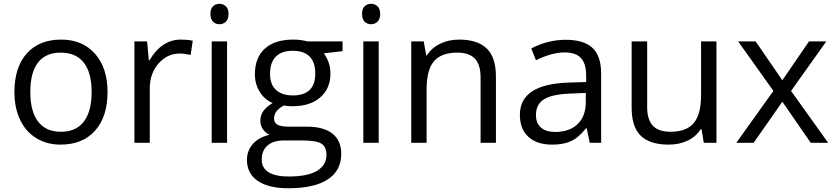

<svg xmlns="http://www.w3.org/2000/svg" viewBox="-20 -754 4414 1014"><path d="M547.9 -268.1Q547.9 -137.2 481.9 -63.7Q416 9.8 299.8 9.8Q228 9.8 172.4 -23.9Q116.7 -57.6 86.4 -120.6Q56.2 -183.6 56.2 -268.1Q56.2 -398.9 121.6 -471.9Q187 -544.9 303.2 -544.9Q415.5 -544.9 481.7 -470.2Q547.9 -395.5 547.9 -268.1ZM140.1 -268.1Q140.1 -165.5 181.2 -111.8Q222.2 -58.1 301.8 -58.1Q381.3 -58.1 422.6 -111.6Q463.9 -165 463.9 -268.1Q463.9 -370.1 422.6 -423.1Q381.3 -476.1 300.8 -476.1Q221.2 -476.1 180.7 -423.8Q140.1 -371.6 140.1 -268.1Z M934.1 -544.9Q969.7 -544.9 998 -539.1L986.8 -463.9Q953.6 -471.2 928.2 -471.2Q863.3 -471.2 817.1 -418.5Q771 -365.7 771 -287.1V0H689.9V-535.2H756.8L766.1 -436H770Q799.8 -488.3 841.8 -516.6Q883.8 -544.9 934.1 -544.9Z M1179.2 0H1098.1V-535.2H1179.2ZM1091.3 -680.2Q1091.3 -708 1105 -720.9Q1118.7 -733.9 1139.2 -733.9Q1158.7 -733.9 1172.9 -720.7Q1187 -707.5 1187 -680.2Q1187 -652.8 1172.9 -639.4Q1158.7 -626 1139.2 -626Q1118.7 -626 1105 -639.4Q1091.3 -652.8 1091.3 -680.2Z M1789.1 -535.2V-483.9L1689.9 -472.2Q1703.6 -455.1 1714.4 -427.5Q1725.1 -399.9 1725.1 -365.2Q1725.1 -286.6 1671.4 -239.7Q1617.7 -192.9 1523.9 -192.9Q1500 -192.9 1479 -196.8Q1427.2 -169.4 1427.2 -127.9Q1427.2 -106 1445.3 -95.5Q1463.4 -85 1507.3 -85H1602.1Q1689 -85 1735.6 -48.3Q1782.2 -11.7 1782.2 58.1Q1782.2 147 1710.9 193.6Q1639.6 240.2 1502.9 240.2Q1397.9 240.2 1341.1 201.2Q1284.2 162.1 1284.2 90.8Q1284.2 42 1315.4 6.3Q1346.7 -29.3 1403.3 -42Q1382.8 -51.3 1368.9 -70.8Q1355 -90.3 1355 -116.2Q1355 -145.5 1370.6 -167.5Q1386.2 -189.5 1419.9 -210Q1378.4 -227.1 1352.3 -268.1Q1326.2 -309.1 1326.2 -361.8Q1326.2 -449.7 1378.9 -497.3Q1431.6 -544.9 1528.3 -544.9Q1570.3 -544.9 1604 -535.2ZM1362.3 89.8Q1362.3 133.3 1398.9 155.8Q1435.5 178.2 1503.9 178.2Q1606 178.2 1655 147.7Q1704.1 117.2 1704.1 64.9Q1704.1 21.5 1677.2 4.6Q1650.4 -12.2 1576.2 -12.2H1479Q1423.8 -12.2 1393.1 14.2Q1362.3 40.5 1362.3 89.8ZM1406.2 -363.8Q1406.2 -307.6 1438 -278.8Q1469.7 -250 1526.4 -250Q1645 -250 1645 -365.2Q1645 -485.8 1524.9 -485.8Q1467.8 -485.8 1437 -455.1Q1406.2 -424.3 1406.2 -363.8Z M1980 0H1898.9V-535.2H1980ZM1892.1 -680.2Q1892.1 -708 1905.8 -720.9Q1919.4 -733.9 1939.9 -733.9Q1959.5 -733.9 1973.6 -720.7Q1987.8 -707.5 1987.8 -680.2Q1987.8 -652.8 1973.6 -639.4Q1959.5 -626 1939.9 -626Q1919.4 -626 1905.8 -639.4Q1892.1 -652.8 1892.1 -680.2Z M2518.1 0V-346.2Q2518.1 -411.6 2488.3 -443.8Q2458.5 -476.1 2395 -476.1Q2311 -476.1 2272 -430.7Q2232.9 -385.3 2232.9 -280.8V0H2151.9V-535.2H2217.8L2231 -461.9H2234.9Q2259.8 -501.5 2304.7 -523.2Q2349.6 -544.9 2404.8 -544.9Q2501.5 -544.9 2550.3 -498.3Q2599.1 -451.7 2599.1 -349.1V0Z M3094.7 0 3078.6 -76.2H3074.7Q3034.7 -25.9 2994.9 -8.1Q2955.1 9.8 2895.5 9.8Q2815.9 9.8 2770.8 -31.2Q2725.6 -72.3 2725.6 -147.9Q2725.6 -310.1 2984.9 -317.9L3075.7 -320.8V-354Q3075.7 -417 3048.6 -447Q3021.5 -477.1 2961.9 -477.1Q2895 -477.1 2810.5 -436L2785.6 -498Q2825.2 -519.5 2872.3 -531.7Q2919.4 -543.9 2966.8 -543.9Q3062.5 -543.9 3108.6 -501.5Q3154.8 -459 3154.8 -365.2V0ZM2911.6 -57.1Q2987.3 -57.1 3030.5 -98.6Q3073.7 -140.1 3073.7 -214.8V-263.2L2992.7 -259.8Q2896 -256.3 2853.3 -229.7Q2810.5 -203.1 2810.5 -147Q2810.5 -103 2837.2 -80.1Q2863.8 -57.1 2911.6 -57.1Z M3397.9 -535.2V-188Q3397.9 -122.6 3427.7 -90.3Q3457.5 -58.1 3521 -58.1Q3605 -58.1 3643.8 -104Q3682.6 -149.9 3682.6 -253.9V-535.2H3763.7V0H3696.8L3685.1 -71.8H3680.7Q3655.8 -32.2 3611.6 -11.2Q3567.4 9.8 3510.7 9.8Q3413.1 9.8 3364.5 -36.6Q3315.9 -83 3315.9 -185.1V-535.2Z M4064.5 -273.9 3878.4 -535.2H3970.7L4111.8 -330.1L4252.4 -535.2H4343.8L4157.7 -273.9L4353.5 0H4261.7L4111.8 -216.8L3960.4 0H3868.7Z"/></svg>

Font: f06041945
Style: Regular
Weight: 400
Foundry: Ascender Corporation
Version: Version 1.10